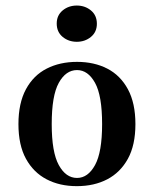

<svg xmlns="http://www.w3.org/2000/svg" viewBox="-20 -647 544 679"><path d="M251.6 11.3Q191.1 11.3 144.8 -12.9Q98.4 -37.1 71.8 -85.5Q45.2 -133.9 45.2 -208.1Q45.2 -282.3 71.8 -331.5Q98.4 -380.6 145.2 -404.4Q191.9 -428.2 252.4 -428.2Q312.9 -428.2 359.3 -404.4Q405.6 -380.6 432.3 -331.5Q458.9 -282.3 458.9 -208.1Q458.9 -133.9 432.3 -85.5Q405.6 -37.1 359.3 -12.9Q312.9 11.3 251.6 11.3ZM252.4 -17.7Q291.1 -17.7 316.1 -63.3Q341.1 -108.9 341.1 -208.1Q341.1 -308.9 316.1 -354Q291.1 -399.2 252.4 -399.2Q212.9 -399.2 187.9 -354Q162.9 -308.9 162.9 -208.1Q162.9 -108.9 187.9 -63.3Q212.9 -17.7 252.4 -17.7ZM251.6 -499.2Q222.6 -499.2 201.6 -516.5Q180.6 -533.9 180.6 -563.7Q180.6 -592.7 201.6 -610.1Q222.6 -627.4 251.6 -627.4Q280.6 -627.4 301.6 -610.1Q322.6 -592.7 322.6 -562.9Q322.6 -533.9 301.6 -516.5Q280.6 -499.2 251.6 -499.2Z"/></svg>

Font: Playfair 5pt SemiExpanded Light
Style: Bold
Weight: 700
Version: Version 2.203